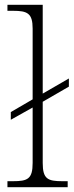

<svg xmlns="http://www.w3.org/2000/svg" viewBox="-20 -780 310 800"><path d="M11 0H262V-25H240C179 -25 158 -34 158 -101V-356L267 -419V-453L158 -390V-760H11V-735H34C94 -735 116 -725 116 -661V-366L25 -313V-281L116 -332V-101C116 -34 95 -25 34 -25H11Z"/></svg>

Font: Noto Serif Gurmukhi ExtraLight
Style: Regular
Weight: 200
Designer: Vaibhav Singh and the Monotype Design Team
Foundry: Monotype Imaging Inc.
Version: Version 2.004